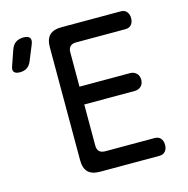

<svg xmlns="http://www.w3.org/2000/svg" viewBox="-212 -833 919 937"><g transform="rotate(-15 247.5 -365.0)"><path d="M190 -427H445Q465 -427 477.5 -414.5Q490 -402 490 -382Q490 -362 477.5 -349.5Q465 -337 445 -337H190V-130Q190 -110 200 -100Q210 -90 230 -90H479Q499 -90 509.5 -77.5Q520 -65 520 -45Q520 -25 509.5 -12.5Q499 0 479 0H180Q139 0 119.5 -19.5Q100 -39 100 -80V-650Q100 -691 119.5 -710.5Q139 -730 180 -730H479Q499 -730 509.5 -717.5Q520 -705 520 -685Q520 -665 509.5 -652.5Q499 -640 479 -640H230Q210 -640 200 -630Q190 -620 190 -600ZM-13 -610Q-21 -590 -35.5 -580Q-50 -570 -72 -570Q-94 -570 -101.5 -580.5Q-109 -591 -101 -611L-75 -686Q-67 -709 -51 -719.5Q-35 -730 -12 -730Q11 -730 19 -719Q27 -708 18 -686Z"/></g></svg>

Font: Maple Mono NF
Style: Regular
Weight: 400
Monospace: yes
Designer: subframe7536
Version: Version 7.000